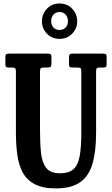

<svg xmlns="http://www.w3.org/2000/svg" viewBox="-20 -1055 636 1092"><path d="M419.5 -671H392Q380 -671 376.2 -675Q372.5 -679 372.5 -691V-725.5Q372.5 -740.5 376.2 -745.2Q380 -750 394.5 -750H563.5Q577.5 -750 582 -746.5Q586.5 -743 586.5 -728.5V-692Q586.5 -678 582.5 -674.5Q578.5 -671 568 -671H551Q535.5 -671 531 -667.2Q526.5 -663.5 526.5 -648V-300Q526.5 -192.5 505.5 -122.2Q484.5 -52 434.8 -17.8Q385 16.5 298 16.5Q223 16.5 177.5 -7.5Q132 -31.5 109 -74.8Q86 -118 78.2 -176.2Q70.5 -234.5 70.5 -303V-649Q70.5 -664 64.8 -667.5Q59 -671 44.5 -671H31Q17 -671 13.8 -675.2Q10.5 -679.5 10.5 -693.5V-728.5Q10.5 -742 15.2 -746Q20 -750 33 -750H250Q262.5 -750 267.5 -746.8Q272.5 -743.5 272.5 -730V-694Q272.5 -679 267.8 -675Q263 -671 248 -671H233Q216 -671 211.8 -666.8Q207.5 -662.5 207.5 -645.5V-316Q207.5 -241.5 213.2 -186Q219 -130.5 243 -100Q267 -69.5 320.5 -69.5Q371 -69.5 397.2 -92.2Q423.5 -115 433 -165.8Q442.5 -216.5 442.5 -300V-647.5Q442.5 -663 438.2 -667Q434 -671 419.5 -671ZM318.5 -834Q275 -834 246.8 -863.5Q218.5 -893 218.5 -934Q218.5 -975.5 246.8 -1005.2Q275 -1035 318.5 -1035Q362.5 -1035 390.8 -1005.2Q419 -975.5 419 -934Q419 -893 390.5 -863.5Q362 -834 318.5 -834ZM318.5 -884.5Q340 -884.5 353.2 -898.5Q366.5 -912.5 366.5 -934.5Q366.5 -957 353.2 -971.8Q340 -986.5 318.5 -986.5Q297 -986.5 284 -971.8Q271 -957 271 -934.5Q271 -912.5 284 -898.5Q297 -884.5 318.5 -884.5Z"/></svg>

Font: Besley* Condensed Semi
Style: Regular
Weight: 600
Width: 3
Designer: Owen Earl
Foundry: indestructible type*
Version: Version 3.000; ttfautohint (v1.8.3)